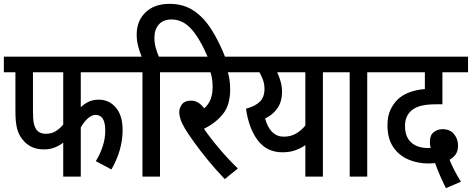

<svg xmlns="http://www.w3.org/2000/svg" viewBox="-20 -916 2448 996"><path d="M399 -541V-360Q419 -379 441.5 -389Q464 -399 492 -399Q546 -399 581 -358Q616 -317 616 -241Q616 -138 558 -37L477 -80Q499 -115 512.5 -156Q526 -197 526 -239Q526 -320 476 -320Q457 -320 437 -303Q417 -286 399 -255V0H308V-176Q289 -161 264 -151Q239 -141 209 -141Q169 -141 142 -155Q115 -169 99 -190Q78 -214 69 -247.5Q60 -281 60 -340V-541H0V-622H663V-541ZM151 -541V-345Q151 -297 155.5 -276Q160 -255 171 -241Q187 -222 217 -222Q247 -222 269 -235.5Q291 -249 308 -270V-541Z M719 -541H650V-622H715Q704 -648 696.5 -677Q689 -706 689 -737Q689 -807 734.5 -851.5Q780 -896 860 -896Q931 -896 983.5 -861.5Q1036 -827 1076.5 -763.5Q1117 -700 1150 -615H1060Q1017 -716 972.5 -765.5Q928 -815 870 -815Q827 -815 804 -789Q781 -763 781 -720Q781 -692 788 -667.5Q795 -643 804 -622H893V-541H810V0H719Z M1214 -42 1146 13Q1099 -36 1058.5 -85.5Q1018 -135 987.5 -177.5Q957 -220 940 -248Q923 -277 916.5 -297Q910 -317 910 -335Q910 -357 924.5 -375.5Q939 -394 971 -394Q1010 -394 1039 -354Q1083 -391 1083 -464Q1083 -508 1072 -541H880V-622H1241V-541H1162Q1167 -525 1170.5 -502.5Q1174 -480 1174 -452Q1174 -371 1136.5 -324.5Q1099 -278 1038 -248Q1071 -200 1118 -144.5Q1165 -89 1214 -42Z M1738 -622V-541H1655V0H1564V-163Q1541 -147 1512 -136.5Q1483 -126 1445 -126Q1365 -126 1318 -187Q1271 -248 1256 -352Q1304 -365 1328 -388.5Q1352 -412 1352 -455Q1352 -480 1344 -502Q1336 -524 1326 -541H1228V-622ZM1355 -301Q1382 -207 1452 -207Q1488 -207 1515.5 -223Q1543 -239 1564 -265V-541H1418Q1429 -518 1436 -492Q1443 -466 1443 -441Q1443 -389 1419.5 -355Q1396 -321 1355 -301Z M1885 -541V0H1794V-541H1725V-622H1968V-541Z M2293 60Q2258 -11 2237 -70Q2219 -68 2201 -68Q2147 -68 2098.5 -88.5Q2050 -109 2020 -153Q1990 -197 1990 -266Q1990 -313 2005 -345.5Q2020 -378 2044 -401Q2070 -425 2106.5 -438Q2143 -451 2184 -454V-541H1955V-622H2408V-541H2275V-375H2244Q2197 -375 2167.5 -368Q2138 -361 2117 -345Q2100 -331 2090.5 -311Q2081 -291 2081 -262Q2081 -207 2112.5 -177.5Q2144 -148 2203 -148Q2209 -148 2214 -149Q2210 -166 2210 -180Q2210 -215 2230 -230.5Q2250 -246 2275 -246Q2314 -246 2335 -220.5Q2356 -195 2356 -163Q2356 -131 2343 -114Q2330 -97 2312 -87Q2334 -33 2371 27Z"/></svg>

Font: Noto Sans Devanagari UI Condensed Medium
Style: Regular
Weight: 500
Width: 3
Designer: Jelle Bosma - Monotype Design Team
Foundry: Monotype Imaging Inc.
Version: Version 2.003